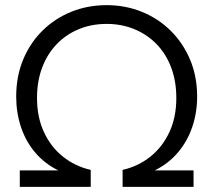

<svg xmlns="http://www.w3.org/2000/svg" viewBox="-20 -727 829 747"><path d="M207 -64Q154 -90 117 -133.5Q80 -177 61.5 -233Q43 -289 43 -351Q43 -430 70 -495Q97 -560 145 -607.5Q193 -655 257 -681Q321 -707 395 -707Q468 -707 532 -681Q596 -655 644 -607.5Q692 -560 719.5 -495Q747 -430 747 -351Q747 -289 728 -233Q709 -177 672 -133.5Q635 -90 582 -64H733V0H457V-66Q518 -80 565 -117.5Q612 -155 639 -213Q666 -271 666 -346Q666 -412 645.5 -465.5Q625 -519 588 -556.5Q551 -594 501.5 -614Q452 -634 395 -634Q336 -634 286.5 -613.5Q237 -593 200.5 -555Q164 -517 144 -464Q124 -411 124 -346Q124 -271 151 -213Q178 -155 225 -117.5Q272 -80 333 -66V0H57V-64Z"/></svg>

Font: Albert Sans
Style: Regular
Weight: 400
Designer: Andreas Rasmussen
Foundry: a.Foundry
Version: Version 1.025